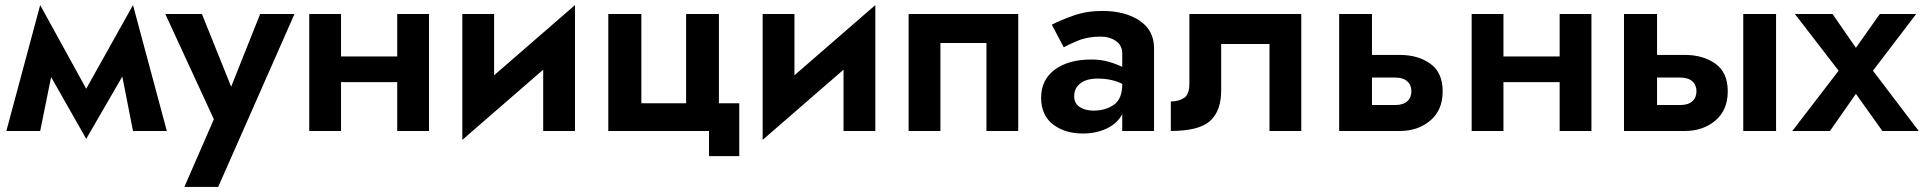

<svg xmlns="http://www.w3.org/2000/svg" viewBox="-20 -515 7565 755"><path d="M5 0 138 -495 319 -166 503 -495 636 0H503L461 -214L319 31L181 -212L138 0Z M1138 -460 838 220H705L821 -46L630 -460H774L889 -174L1003 -460Z M1196 -460H1321V-293H1542V-460H1667V0H1542V-192H1321V0H1196Z M1923 -460V-219L2241 -495V0H2116V-241L1798 35V-460Z M2807 -109H2887V99H2768V0H2372V-460H2502V-109H2678V-460H2807Z M3104 -460V-219L3422 -495V0H3297V-241L2979 35V-460Z M3984 -460V0H3859V-346H3678V0H3553V-460Z M4163 -329 4116 -418Q4151 -436 4202 -454Q4253 -472 4315 -472Q4404 -472 4461 -434Q4518 -396 4518 -326V0H4393V-66Q4373 -29 4331.5 -9.5Q4290 10 4238 10Q4167 10 4120.5 -26Q4074 -62 4074 -131Q4074 -201 4127.5 -241Q4181 -281 4272 -281Q4309 -281 4340 -272Q4371 -263 4393 -252V-305Q4393 -336 4368.5 -353.5Q4344 -371 4307 -371Q4257 -371 4218.5 -355Q4180 -339 4163 -329ZM4204 -137Q4204 -108 4226 -94Q4248 -80 4280 -80Q4327 -80 4360 -103Q4393 -126 4393 -184V-185Q4352 -206 4297 -206Q4252 -206 4228 -187Q4204 -168 4204 -137Z M5097 -460V0H4972V-342H4782V-160Q4782 -78 4738 -39Q4694 0 4584 0V-116Q4614 -116 4635.5 -129.5Q4657 -143 4657 -186V-460Z M5246 -460H5375V-299H5485Q5556 -299 5604.5 -264.5Q5653 -230 5653 -156Q5653 -82 5604.5 -41Q5556 0 5485 0H5246ZM5466 -210H5375V-102H5466Q5497 -102 5513.5 -116.5Q5530 -131 5530 -156Q5530 -181 5513.5 -195.5Q5497 -210 5466 -210Z M5767 -460H5892V-293H6113V-460H6238V0H6113V-192H5892V0H5767Z M6835 -460H6964V0H6835ZM6366 -460H6496V-299H6606Q6677 -299 6725.5 -264.5Q6774 -230 6774 -156Q6774 -82 6725.5 -41Q6677 0 6606 0H6366ZM6587 -210H6496V-102H6587Q6618 -102 6634.5 -116.5Q6651 -131 6651 -156Q6651 -181 6634.5 -195.5Q6618 -210 6587 -210Z M7372 -460H7515L7345 -237L7525 0H7382L7278 -146L7176 0H7028L7210 -237L7038 -460H7186L7278 -327Z"/></svg>

Font: Jost* Semi
Style: Regular
Weight: 600
Version: Version 3.7